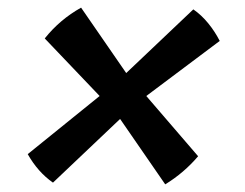

<svg xmlns="http://www.w3.org/2000/svg" viewBox="-20 -526 640 502"><path d="M192 -506 310 -335 485.5 -501.5Q507 -486.5 524.5 -465Q542 -443.5 554.5 -419L362.5 -275L498 -117.5Q461 -74 412 -44L294 -215L118.5 -48.5Q79 -76 52.5 -123L240.5 -275L97 -425.5Q136.5 -475 192 -506Z"/></svg>

Font: JuliaMono SemiBoldItalic
Style: Regular
Weight: 600
Italic angle: -9°
Monospace: yes
Designer: cormullion
Foundry: corm
Version: Version 0.049; ttfautohint (v1.8.4)